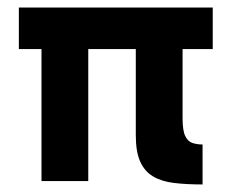

<svg xmlns="http://www.w3.org/2000/svg" viewBox="-20 -480 623 509"><path d="M544 -460V-350H464V-167Q464 -134 471 -119.5Q478 -105 490 -101Q502 -97 517 -97V9Q474 9 441 5Q408 1 385.5 -12.5Q363 -26 351.5 -52Q340 -78 340 -121V-350H214V0H90V-350H30V-460Z"/></svg>

Font: Venryn Sans SemiBold
Style: Regular
Weight: 600
Designer: Owen Earl, indestructible type* (font) & Cristiano Sobral (main changes)
Version: Version 3.60;October 28, 2020;FontCreator 13.0.0.2681 64-bit